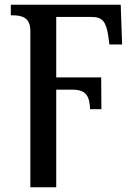

<svg xmlns="http://www.w3.org/2000/svg" viewBox="-20 -556 578 816"><path d="M109 -425V240H219V-175H286C346 -175 360 -149 363 -92H411L410 -227H219V-484H369C414 -484 431 -465 440 -404L445 -367H499L493 -536H26V-491H32C73 -491 109 -482 109 -425Z"/></svg>

Font: Noto Serif Medium
Style: Regular
Weight: 500
Designer: Monotype Design Team
Foundry: Monotype Imaging Inc.
Version: Version 2.013